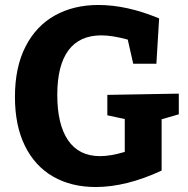

<svg xmlns="http://www.w3.org/2000/svg" viewBox="-20 -738 756 771"><path d="M698 -279 629 -259V-53Q487 13 364 13Q267 13 194 -28.5Q121 -70 80.5 -151.5Q40 -233 40 -349Q40 -468 82.5 -551Q125 -634 200.5 -676Q276 -718 375 -718Q490 -718 619 -664L608 -482H515L493 -579Q431 -596 387 -596Q299 -596 254.5 -535.5Q210 -475 210 -357Q210 -238 253.5 -174.5Q297 -111 382 -111Q424 -111 481 -128V-260L411 -275V-357L698 -362Z"/></svg>

Font: Bitter Pro OGT
Style: Bold
Weight: 700
Designer: Sol Matas, and Bitter project Authors
Foundry: Sol Matas
Version: Version 2.110